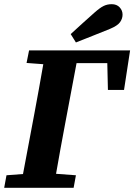

<svg xmlns="http://www.w3.org/2000/svg" viewBox="-32 -898 642 918"><path d="M95 -597 107 -657H590L561 -468H484L481 -596H334L279 -304Q268 -245 257 -185.5Q246 -126 236 -67L331 -60L320 0H-12L-1 -60L78 -66L132 -353Q143 -413 154 -472.5Q165 -532 175 -591ZM306 -735Q335 -761 363 -787Q391 -813 420 -838Q446 -861 463.5 -869.5Q481 -878 502 -878Q526 -878 540 -863Q554 -848 554 -828Q554 -809 542 -792Q530 -775 494 -760Q454 -744 413 -727.5Q372 -711 331 -695Z"/></svg>

Font: Source Serif 4 SmText
Style: Bold Italic
Weight: 700
Italic angle: -12°
Designer: Frank Grießhammer
Foundry: Adobe
Version: Version 4.005;hotconv 1.1.0;makeotfexe 2.6.0